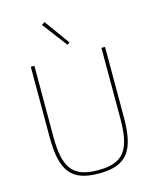

<svg xmlns="http://www.w3.org/2000/svg" viewBox="-135 -1024 923 1129"><g transform="rotate(-15 326.0 -459.5)"><path d="M342 -767 357 -777 246 -931 227 -919ZM100 -698V-270C100 -63 158 12 326 12C494 12 552 -63 552 -270V-698H530V-268C530 -78 482 -8 326 -8C170 -8 122 -78 122 -268V-698Z"/></g></svg>

Font: IBM Plex Thai Looped Thin
Style: Regular
Weight: 100
Designer: Mike Abbink, Paul van der Laan, Pieter van Rosmalen, Ben Mitchell, Mark Frömberg
Foundry: Bold Monday
Version: Version 1.0